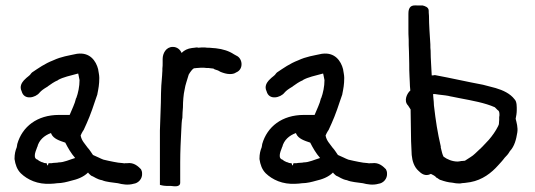

<svg xmlns="http://www.w3.org/2000/svg" viewBox="-20 -676 1951 700"><path d="M33 -96C36 -76 42 -58 56 -44C80 -21 117 -3 165 -6C172 -6 181 -7 188 -8C206 -8 225 -13 239 -17C261 -22 284 -30 301 -47C304 -42 309 -39 313 -35H314C324 -31 334 -22 352 -19C368 -12 391 -11 410 -8C425 -4 447 0 467 -6C484 -8 500 -24 498 -45C498 -50 496 -55 494 -59C485 -68 469 -85 443 -81H434L433 -80H432L431 -81L411 -83L394 -86C384 -88 369 -91 357 -94C346 -98 334 -105 319 -111C313 -119 307 -130 300 -137C288 -154 278 -162 274 -182C276 -187 280 -195 284 -201H285V-202C293 -219 299 -233 306 -250C313 -267 320 -288 326 -306L335 -332V-333C339 -353 342 -368 342 -392C342 -403 339 -414 338 -422V-423C330 -455 307 -486 262 -480H261C229 -473 204 -470 174 -456C143 -444 121 -428 97 -412L94 -409C88 -399 81 -398 67 -383C60 -375 50 -361 59 -343C68 -309 110 -320 124 -338C131 -346 138 -351 153 -360H154V-361C165 -369 178 -378 190 -383H191V-384C210 -395 236 -400 265 -408L266 -404C267 -397 269 -391 270 -384C270 -361 265 -337 258 -318H257V-317C253 -298 242 -277 234 -257H195C115 -257 61 -214 43 -151C42 -146 42 -142 41 -139C36 -127 33 -114 33 -98ZM107 -106V-111C107 -117 112 -131 115 -138V-139L116 -140C122 -165 141 -182 166 -191C166 -191 167 -189 167 -188C175 -170 197 -163 218 -156C227 -138 239 -117 254 -100C234 -94 213 -84 195 -84H194L189 -83L174 -82L168 -81H157C154 -70 153 -70 150 -81H148C143 -81 139 -82 136 -84H135L134 -85H132C127 -87 121 -90 117 -94H116C111 -96 107 -100 107 -106Z M563 -2C574 1 580 2 598 2H604C609 2 637 9 637 -10V-84C637 -124 639 -164 641 -203C642 -219 642 -235 645 -247V-249C645 -260 646 -272 647 -285V-286C647 -306 649 -332 653 -349C656 -369 662 -382 668 -404C673 -413 682 -425 687 -427C691 -427 695 -428 697 -428C703 -428 707 -429 711 -429H724C729 -428 737 -428 742 -428C743 -428 745 -427 749 -427C751 -427 755 -426 758 -426L761 -424L763 -423L775 -419L784 -414C794 -410 806 -406 818 -406C826 -406 834 -407 841 -412C869 -423 865 -463 842 -473L833 -478C815 -490 793 -497 767 -500C758 -501 750 -501 743 -502H742C736 -502 732 -502 727 -503H725C718 -503 710 -503 703 -502C703 -502 701 -503 698 -503H696C691 -502 688 -502 680 -501C664 -499 652 -493 642 -483C637 -495 626 -505 610 -505C585 -505 573 -481 573 -461V-447C573 -440 573 -433 572 -426V-418C572 -413 571 -409 571 -401C570 -390 569 -376 568 -363V-362C568 -354 567 -345 567 -335C567 -292 564 -246 563 -200Z M926 -96C929 -76 935 -58 949 -44C973 -21 1010 -3 1058 -6C1065 -6 1074 -7 1081 -8C1099 -8 1118 -13 1132 -17C1154 -22 1177 -30 1194 -47C1197 -42 1202 -39 1206 -35H1207C1217 -31 1227 -22 1245 -19C1261 -12 1284 -11 1303 -8C1318 -4 1340 0 1360 -6C1377 -8 1393 -24 1391 -45C1391 -50 1389 -55 1387 -59C1378 -68 1362 -85 1336 -81H1327L1326 -80H1325L1324 -81L1304 -83L1287 -86C1277 -88 1262 -91 1250 -94C1239 -98 1227 -105 1212 -111C1206 -119 1200 -130 1193 -137C1181 -154 1171 -162 1167 -182C1169 -187 1173 -195 1177 -201H1178V-202C1186 -219 1192 -233 1199 -250C1206 -267 1213 -288 1219 -306L1228 -332V-333C1232 -353 1235 -368 1235 -392C1235 -403 1232 -414 1231 -422V-423C1223 -455 1200 -486 1155 -480H1154C1122 -473 1097 -470 1067 -456C1036 -444 1014 -428 990 -412L987 -409C981 -399 974 -398 960 -383C953 -375 943 -361 952 -343C961 -309 1003 -320 1017 -338C1024 -346 1031 -351 1046 -360H1047V-361C1058 -369 1071 -378 1083 -383H1084V-384C1103 -395 1129 -400 1158 -408L1159 -404C1160 -397 1162 -391 1163 -384C1163 -361 1158 -337 1151 -318H1150V-317C1146 -298 1135 -277 1127 -257H1088C1008 -257 954 -214 936 -151C935 -146 935 -142 934 -139C929 -127 926 -114 926 -98ZM1000 -106V-111C1000 -117 1005 -131 1008 -138V-139L1009 -140C1015 -165 1034 -182 1059 -191C1059 -191 1060 -189 1060 -188C1068 -170 1090 -163 1111 -156C1120 -138 1132 -117 1147 -100C1127 -94 1106 -84 1088 -84H1087L1082 -83L1067 -82L1061 -81H1050C1047 -70 1046 -70 1043 -81H1041C1036 -81 1032 -82 1029 -84H1028L1027 -85H1025C1020 -87 1014 -90 1010 -94H1009C1004 -96 1000 -100 1000 -106Z M1468 -291 1477 -277C1477 -257 1478 -233 1478 -211C1478 -178 1479 -145 1481 -111C1483 -89 1490 -67 1506 -53C1515 -44 1530 -31 1551 -42C1557 -39 1568 -34 1570 -29C1576 -27 1577 -24 1585 -20H1586C1600 -15 1614 -11 1629 -10C1637 -8 1647 -7 1655 -7H1657C1663 -8 1668 -9 1673 -9H1674C1681 -10 1689 -11 1695 -12C1739 -20 1772 -46 1796 -73C1804 -82 1812 -90 1820 -101C1826 -107 1833 -114 1839 -125C1856 -143 1862 -168 1866 -193C1869 -211 1863 -231 1860 -243C1862 -252 1864 -264 1864 -274C1864 -286 1865 -305 1856 -314C1840 -335 1814 -347 1787 -355L1741 -367C1682 -378 1626 -391 1567 -402H1563C1560 -401 1558 -401 1554 -401C1553 -429 1550 -461 1550 -490V-491C1549 -498 1549 -505 1549 -513V-514C1547 -548 1544 -584 1544 -617V-618C1543 -628 1543 -633 1543 -637C1543 -650 1529 -654 1521 -656H1501C1499 -656 1495 -657 1488 -656C1469 -654 1469 -633 1469 -625V-568C1469 -557 1469 -547 1470 -532C1470 -519 1470 -505 1471 -488C1471 -473 1472 -457 1472 -443C1472 -428 1472 -414 1473 -397C1473 -391 1474 -383 1474 -377C1474 -366 1475 -357 1476 -346C1465 -337 1450 -309 1468 -291ZM1559 -333H1566C1568 -333 1573 -332 1580 -331C1596 -329 1611 -328 1625 -324H1626L1656 -318C1703 -309 1748 -301 1784 -285L1794 -275C1799 -272 1801 -269 1801 -256L1800 -249V-239C1800 -235 1799 -231 1799 -225C1799 -224 1799 -222 1796 -216C1787 -198 1775 -181 1762 -166C1746 -148 1730 -132 1712 -116C1702 -106 1691 -101 1675 -90C1668 -89 1667 -89 1664 -89H1662C1660 -88 1655 -88 1649 -87C1629 -87 1610 -95 1597 -105C1593 -113 1591 -121 1587 -138V-142C1575 -194 1569 -232 1562 -292C1562 -300 1561 -309 1560 -319C1560 -323 1559 -327 1559 -333Z"/></svg>

Font: Scribbler
Style: ExBd
Weight: 800
Designer: Mew Too
Foundry: Cannot Into Space Fonts
Version: Version 1.001